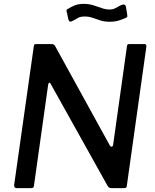

<svg xmlns="http://www.w3.org/2000/svg" viewBox="-20 -969 797 989"><path d="M724 -742Q735 -742 734 -729L633 -10Q632 0 620 0H554Q548 0 543 -2.5Q538 -5 534 -12L241 -537Q238 -544 234 -543Q230 -542 228 -532L155 -13Q154 -5 151 -2.5Q148 0 139 0H65Q58 0 55 -5Q52 -10 53 -17L154 -730Q155 -738 157.5 -740Q160 -742 168 -742H245Q254 -742 258.5 -738.5Q263 -735 266 -728L545 -221Q550 -212 556 -213.5Q562 -215 563 -225L634 -731Q635 -738 637.5 -740Q640 -742 647 -742ZM628 -877Q613 -870 592.5 -863.5Q572 -857 545 -857Q517 -857 496 -864Q475 -871 456.5 -877.5Q438 -884 415 -884Q392 -884 378.5 -875Q365 -866 349 -859Q341 -856 337.5 -859.5Q334 -863 332 -870L325 -902Q324 -908 322.5 -913Q321 -918 328 -922Q347 -934 365.5 -941.5Q384 -949 411 -949Q438 -949 460.5 -942Q483 -935 503.5 -927.5Q524 -920 545 -920Q560 -920 570.5 -925Q581 -930 591 -936Q601 -942 610 -945Q619 -947 623.5 -943.5Q628 -940 629 -933L635 -896Q636 -890 636 -885Q636 -880 628 -877Z"/></svg>

Font: Libre Franklin Thin Medium
Style: Italic
Weight: 500
Italic angle: -8°
Version: Version 3.000